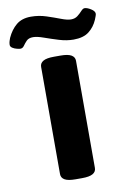

<svg xmlns="http://www.w3.org/2000/svg" viewBox="-133 -760 546 813"><g transform="rotate(-10 140.0 -353.5)"><path d="M125 2Q93 2 78.5 -6.5Q64 -15 64 -31V-492Q64 -508 78.5 -516.5Q93 -525 125 -525H153Q185 -525 199.5 -516.5Q214 -508 214 -492V-31Q214 -15 199.5 -6.5Q185 2 153 2ZM-9 -583Q-13 -583 -23.5 -585.5Q-34 -588 -42.5 -593.5Q-51 -599 -51 -607Q-51 -615 -48.5 -623Q-46 -631 -44 -636Q-29 -669 -5 -689Q19 -709 58 -709Q92 -709 124 -698.5Q156 -688 182 -678Q208 -668 224 -668Q241 -668 252.5 -677Q264 -686 272.5 -695.5Q281 -705 288 -705Q299 -705 315 -695Q331 -685 331 -674Q331 -670 328.5 -663.5Q326 -657 323 -649Q310 -619 286 -600.5Q262 -582 220 -582Q190 -582 157.5 -592Q125 -602 97 -612Q69 -622 52 -622Q33 -622 23.5 -612Q14 -602 7.5 -592.5Q1 -583 -9 -583Z"/></g></svg>

Font: Asap Semi Expanded
Style: Bold
Weight: 700
Width: 6
Designer: Pablo Cosgaya
Foundry: Omnibus-Type
Version: Version 3.001; ttfautohint (v1.8.4.7-5d5b)